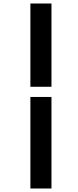

<svg xmlns="http://www.w3.org/2000/svg" viewBox="-20 -878 446 1093"><path d="M153 195V-326H273V195ZM273 -858V-384H153V-858Z"/></svg>

Font: Playfair Display Black
Style: Italic
Weight: 900
Italic angle: -14°
Designer: Claus Eggers Sørensen
Foundry: Claus Eggers Sørensen
Version: Version 1.203